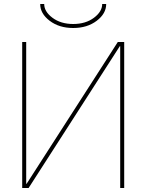

<svg xmlns="http://www.w3.org/2000/svg" viewBox="-20 -940 732 960"><path d="M181 -920H201Q201 -882 242.5 -851Q284 -820 346 -820Q408 -820 449.5 -851Q491 -882 491 -920H511Q511 -872 463.5 -836Q416 -800 346 -800Q276 -800 228.5 -836Q181 -872 181 -920ZM111 -21H113L569 -730H601V0H581V-709H579L123 0H91V-730H111Z"/></svg>

Font: Mplus 1p Thin
Style: Regular
Weight: 250
Version: Version 1.061